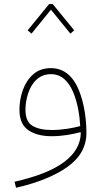

<svg xmlns="http://www.w3.org/2000/svg" viewBox="-20 -657 505 935"><path d="M114.7 -509.3 133.3 -493.2 228 -609.9 322.8 -493.2 341.3 -509.3 236.8 -637.2H219.2ZM373.5 -10.3C371.6 100.6 264.2 180.2 50.8 228L58.1 257.3C163.6 233.4 247.1 199.2 308.6 155.8C370.1 111.8 400.9 56.6 400.9 -9.8C400.9 -74.7 390.6 -151.9 364.7 -216.3C338.9 -280.8 294.9 -325.2 228 -325.2C193.4 -325.2 165 -315.4 142.1 -295.4C119.1 -275.4 102.5 -249.5 91.3 -218.8C80.1 -187.5 74.7 -155.3 74.7 -122.6C74.7 -75.7 89.4 -42.5 118.2 -22.9C147 -3.4 184.6 6.3 231.4 6.3C285.6 6.3 332 -2.9 371.1 -13.2ZM370.6 -43C333 -33.2 285.6 -23.9 231.4 -23.9C191.9 -23.9 161.1 -30.8 138.2 -44.4C115.2 -58.1 104 -84 104 -122.6C104 -149.4 108.4 -175.8 117.2 -202.6C134.8 -255.9 170.9 -295.9 228 -295.9C280.8 -295.9 314.9 -259.3 336.9 -207C358.4 -154.8 368.2 -93.3 370.6 -43Z"/></svg>

Font: Estedad Thin
Style: Regular
Weight: 100
Designer: Amin Abedi
Version: Version 7.3